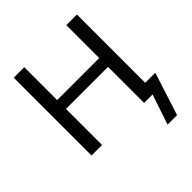

<svg xmlns="http://www.w3.org/2000/svg" viewBox="-235 -844 1201 1201"><g transform="rotate(-45 365.0 -244.0)"><path d="M555 200 622 0H547V-319H175V0H82V-688H175V-397H547V-688H641V-84H730L639 200Z"/></g></svg>

Font: Libra Sans
Style: Regular
Weight: 400
Foundry: Context Ltd
Version: Version 1.000; ttfautohint (v1.3)